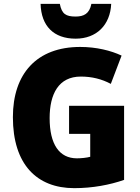

<svg xmlns="http://www.w3.org/2000/svg" viewBox="-20 -968 726 998"><path d="M558 -948H455C445 -896 415 -882 373 -882C323 -882 301 -895 291 -948H191C194 -833 259 -767 373 -767C482 -767 553 -838 558 -948ZM339 -418V-272H449V-153C432 -148 401 -145 380 -145C288 -145 238 -218 238 -354C238 -480 285 -570 400 -570C458 -570 509 -557 556 -532L612 -679C557 -705 481 -724 397 -724C171 -724 47 -585 47 -359C47 -114 171 10 366 10C461 10 551 -7 625 -33V-418Z"/></svg>

Font: Noto Sans Arabic SemCond Blk
Style: Regular
Weight: 900
Width: 4
Designer: Monotype Design Team, Nadine Chahine, Nizar Qandah and Khaled Hosny
Foundry: Monotype Imaging Inc.
Version: Version 2.012